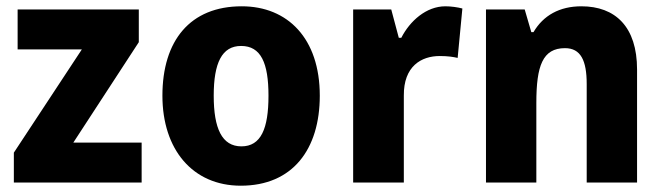

<svg xmlns="http://www.w3.org/2000/svg" viewBox="-20 -580 2106 610"><path d="M430 0V-127H213L421 -446V-550H36V-423H240L24 -95V0Z M996 -276C996 -458 894 -560 748 -560C584 -560 496 -451 496 -276C496 -105 592 10 745 10C910 10 996 -106 996 -276ZM659 -276C659 -380 685 -434 746 -434C809 -434 833 -380 833 -276C833 -171 809 -115 747 -115C685 -115 659 -172 659 -276Z M1395 -560C1334 -560 1282 -513 1255 -460H1247L1223 -550H1102V0H1263V-276C1262 -370 1319 -402 1377 -402C1404 -402 1421 -399 1434 -396L1449 -553C1434 -557 1413 -560 1395 -560Z M1827 -560C1758 -560 1706 -531 1675 -478H1668L1647 -550H1524V0H1684V-253C1684 -371 1704 -427 1775 -427C1825 -427 1844 -388 1844 -313V0H2004V-359C2004 -495 1935 -560 1827 -560Z"/></svg>

Font: Noto Sans Myanmar UI SemiCondensed ExtraBold
Style: Regular
Weight: 800
Width: 4
Designer: Monotype Design Team
Foundry: Monotype Imaging Inc.
Version: Version 2.103